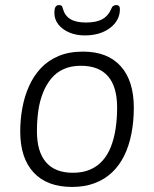

<svg xmlns="http://www.w3.org/2000/svg" viewBox="-20 -733 609 759"><path d="M265 6Q166 6 113 -51Q60 -108 60 -213Q60 -261 68.5 -307Q77 -353 95 -393Q113 -433 141.5 -463.5Q170 -494 211.5 -511.5Q253 -529 308 -529Q405 -529 457 -471.5Q509 -414 509 -307Q509 -253 499.5 -204.5Q490 -156 471 -117.5Q452 -79 423 -51.5Q394 -24 354.5 -9Q315 6 265 6ZM268 -50Q307 -50 336 -62.5Q365 -75 385.5 -98Q406 -121 418.5 -153Q431 -185 437 -224Q443 -263 443 -308Q443 -390 407 -431.5Q371 -473 300 -473Q261 -473 232 -460Q203 -447 183 -423Q163 -399 150 -366.5Q137 -334 131.5 -295.5Q126 -257 126 -214Q126 -133 162 -91.5Q198 -50 268 -50ZM315 -593Q281 -593 254 -604.5Q227 -616 211 -636Q195 -656 195 -682Q195 -700 200 -706.5Q205 -713 213 -713Q220 -713 223.5 -710Q227 -707 229 -697Q237 -670 259 -657Q281 -644 320 -644Q360 -644 383.5 -656.5Q407 -669 419 -696Q423 -707 428.5 -710Q434 -713 440 -713Q447 -713 450.5 -709Q454 -705 454 -697Q454 -652 415 -622.5Q376 -593 315 -593Z"/></svg>

Font: Asap Light
Style: Italic
Weight: 300
Italic angle: -6°
Designer: Pablo Cosgaya
Foundry: Omnibus-Type
Version: Version 3.001